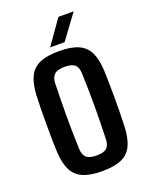

<svg xmlns="http://www.w3.org/2000/svg" viewBox="-145 -842 726 928"><g transform="rotate(-20 218.0 -378.0)"><path d="M218 8.5Q156 8.5 118.8 -8Q81.5 -24.5 64 -60.2Q46.5 -96 43.5 -154.5Q42 -181 41.5 -218.2Q41 -255.5 41 -296.5Q41 -337.5 41.5 -376.5Q42 -415.5 43.5 -446Q47 -505 64.5 -540.8Q82 -576.5 119.2 -592.5Q156.5 -608.5 218 -608.5Q281 -608.5 318 -591.8Q355 -575 372 -539.5Q389 -504 392 -446Q393 -417 393.8 -379.8Q394.5 -342.5 394.5 -302.2Q394.5 -262 393.8 -223.5Q393 -185 392 -154.5Q389 -96 371.8 -60.2Q354.5 -24.5 317.5 -8Q280.5 8.5 218 8.5ZM218 -72Q255.5 -72 270.5 -86.2Q285.5 -100.5 286.5 -130Q288 -175 288.8 -217.2Q289.5 -259.5 289.8 -300.8Q290 -342 289 -384Q288 -426 286.5 -471Q285.5 -501 270 -514.5Q254.5 -528 218 -528Q181.5 -528 165.5 -513.5Q149.5 -499 148.5 -470Q147.5 -433 146.8 -391.8Q146 -350.5 145.8 -307Q145.5 -263.5 146.5 -219Q147.5 -174.5 149 -130.5Q150.5 -100 166 -86Q181.5 -72 218 -72ZM185 -640 273 -765H351.5L259.5 -640Z"/></g></svg>

Font: Big Shoulders Medium
Style: Regular
Weight: 500
Designer: Patric King
Foundry: XO Type Co
Version: Version 2.002